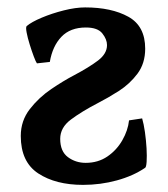

<svg xmlns="http://www.w3.org/2000/svg" viewBox="-20 -489 457 523"><path d="M36.6 -118.7Q36.6 -160.2 61.3 -191.9Q85.9 -223.6 119.9 -246.6Q153.8 -269.5 182.1 -284.2Q222.7 -305.7 247.1 -324.2Q271.5 -342.8 271.5 -366.2Q271.5 -381.8 258.8 -397.9Q246.1 -414.1 213.9 -414.1Q171.4 -414.1 147.2 -388.7Q123 -363.3 115.7 -320.3L80.6 -316.4Q77.6 -320.3 72 -335.2Q66.4 -350.1 60.8 -368.2Q55.2 -386.2 52.5 -400.6Q49.8 -415 52.7 -418Q65.9 -429.2 93.8 -440.9Q121.6 -452.6 153.8 -460.7Q186 -468.8 211.9 -468.8Q283.7 -468.8 329.6 -443.4Q375.5 -418 375.5 -356.4Q375.5 -316.4 354.5 -288.3Q333.5 -260.3 303.7 -241.2Q273.9 -222.2 247.1 -208.5Q202.1 -185.1 173.1 -163.3Q144 -141.6 144 -110.8Q144 -76.7 165 -61Q186 -45.4 213.4 -45.4Q247.1 -45.4 272.5 -62.7Q297.9 -80.1 313.2 -106.9Q328.6 -133.8 331.5 -161.1L367.2 -166.5Q371.6 -151.4 374.8 -129.2Q377.9 -106.9 379.2 -85.2Q380.4 -63.5 379.4 -48.3Q378.4 -33.2 375 -31.7Q342.8 -9.8 298.3 2.4Q253.9 14.6 206.1 14.6Q131.8 14.6 84.2 -16.6Q36.6 -47.9 36.6 -118.7Z"/></svg>

Font: Gentium Plus
Style: Bold
Weight: 700
Designer: Victor Gaultney, Annie Olsen, Iska Routamaa, Becca Hirsbrunner
Foundry: SIL International
Version: Version 6.101